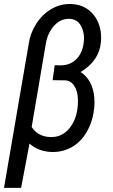

<svg xmlns="http://www.w3.org/2000/svg" viewBox="-33 -741 560 949"><path d="M269 -418Q316.4 -418.9 346.2 -450.4Q376 -481.9 381.3 -535.2Q382.3 -544.4 382.3 -553.2Q381.8 -586.9 367.2 -613.3Q348.6 -646.5 311 -647.9Q310.1 -647.9 308.6 -647.9Q266.1 -648.4 234.9 -614.3Q202.6 -579.1 193.4 -524.4L123.5 -113.3Q155.3 -64.5 218.8 -63.5Q219.7 -63.5 220.7 -63.5Q279.3 -63.5 316.4 -115.2Q352.5 -165.5 352.1 -241.7Q352.1 -245.6 352.1 -249.5Q351.1 -289.6 334.7 -315.7Q318.4 -341.8 289.6 -343.8L227.1 -344.7L237.3 -418.5ZM316.9 -721.2Q388.7 -719.2 430.7 -666.5Q466.8 -620.6 466.8 -553.7Q466.8 -543.5 465.8 -532.7Q457.5 -440.4 365.2 -384.8Q402.3 -361.8 419.9 -316.9Q434.1 -281.7 434.1 -236.3Q434.1 -224.1 433.1 -210.9Q427.2 -147 399.2 -95.2Q371.1 -43.5 325.7 -16.1Q281.7 10.3 227.5 10.3Q225.6 10.3 223.6 10.3Q157.7 8.3 112.8 -31.2L71.3 187.5H-13.2L108.9 -523.9Q116.2 -576.7 146 -623.3Q175.8 -669.9 220.7 -696.3Q264.2 -721.7 313.5 -721.2Q314.9 -721.2 316.9 -721.2Z"/></svg>

Font: MAUL Condensed Italic
Style: Condenced Regular Italic
Weight: 400
Italic angle: -12°
Designer: MAUL
Version: Version 1.0; 2020; ttfautohint (v1.8.3)